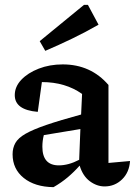

<svg xmlns="http://www.w3.org/2000/svg" viewBox="-20 -762 557 793"><path d="M201 11Q124 10 78 -27Q32 -64 32 -125Q32 -151 43.5 -171.5Q55 -192 85.5 -209.5Q116 -227 171.5 -246Q227 -265 315 -289L319 -374Q250 -423 153 -423L136 -300Q41 -308 41 -369Q41 -404 68 -432.5Q95 -461 140 -478.5Q185 -496 239 -496Q355 -496 428 -411V-89L517 -97Q514 -50 484 -21Q454 8 412 8Q380 8 351 -13.5Q322 -35 309 -78Q286 -52 260 -30Q234 -8 201 11ZM155 -156Q155 -79 223 -79Q263 -79 307 -102L312 -229L161 -204Q155 -181 155 -156ZM167 -552 144 -592 327 -742H343L387 -660Q333 -629 278 -602.5Q223 -576 167 -552Z"/></svg>

Font: Piazzolla SemiBold
Style: Regular
Weight: 600
Designer: Juan Pablo del Peral
Foundry: Huerta Tipografica
Version: Version 1.330